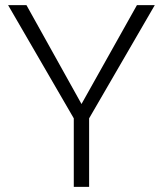

<svg xmlns="http://www.w3.org/2000/svg" viewBox="-20 -731 639 751"><path d="M83.5 -710.9 298.8 -324.2 515.6 -710.9H585.4L328.6 -268.1V0H268.6V-268.1L11.7 -710.9Z"/></svg>

Font: Vazirmatn RD UI ExtraLight
Style: Regular
Weight: 200
Designer: Saber Rastikerdar
Foundry: Saber Rastikerdar
Version: Version 33.003